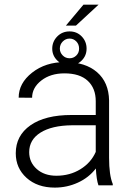

<svg xmlns="http://www.w3.org/2000/svg" viewBox="-20 -809 576 838"><path d="M48.8 0ZM409.7 0Q400.9 -24.9 398.4 -73.7Q367.7 -33.7 320.1 -12Q272.5 9.8 219.2 9.8Q143.1 9.8 95.9 -32.7Q48.8 -75.2 48.8 -140.1Q48.8 -217.3 113 -262.2Q177.2 -307.1 292 -307.1H397.9V-367.2Q397.9 -423.8 363 -456.3Q328.1 -488.8 261.2 -488.8Q200.2 -488.8 160.2 -457.5Q120.1 -426.3 120.1 -382.3L61.5 -382.8Q61.5 -445.8 120.1 -491.9Q178.7 -538.1 264.2 -538.1Q352.5 -538.1 403.6 -493.9Q454.6 -449.7 456.1 -370.6V-120.6Q456.1 -43.9 472.2 -5.9V0ZM226.1 -42Q284.7 -42 330.8 -70.3Q377 -98.6 397.9 -146V-262.2H293.5Q206.1 -261.2 156.7 -230.2Q107.4 -199.2 107.4 -145Q107.4 -100.6 140.4 -71.3Q173.3 -42 226.1 -42ZM344.2 -788.6H410.2L311.5 -697.3H267.6ZM208 -596.7Q208 -627.4 229.7 -649.7Q251.5 -671.9 283.7 -671.9Q315.4 -671.9 336.7 -649.9Q357.9 -627.9 357.9 -596.7Q357.9 -565.9 336.4 -544.7Q314.9 -523.4 283.7 -523.4Q252 -523.4 230 -544.9Q208 -566.4 208 -596.7ZM241.2 -596.7Q241.2 -580.1 253.4 -567.4Q265.6 -554.7 283.7 -554.7Q300.8 -554.7 313 -566.7Q325.2 -578.6 325.2 -596.7Q325.2 -615.7 313 -628.2Q300.8 -640.6 283.7 -640.6Q266.6 -640.6 253.9 -627.9Q241.2 -615.2 241.2 -596.7Z"/></svg>

Font: Roboto Light
Style: Regular
Weight: 300
Designer: Google
Version: Version 2.134; 2016; ttfautohint (v1.6)